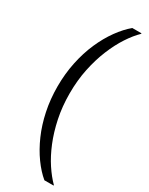

<svg xmlns="http://www.w3.org/2000/svg" viewBox="-228 -791 745 961"><g transform="rotate(30 144.5 -310.0)"><path d="M117 -310Q117 -386 131 -452.5Q145 -519 168 -575Q191 -631 219.5 -674.5Q248 -718 278 -747V-750H225Q190 -721 157.5 -676Q125 -631 100 -574Q75 -517 61 -450Q47 -383 47 -310Q47 -237 61 -170Q75 -103 100 -46Q125 11 157.5 56Q190 101 225 130H278V127Q248 97 219.5 54Q191 11 168 -45Q145 -101 131 -168Q117 -235 117 -310Z"/></g></svg>

Font: Roboto Serif 28pt Condensed Light
Style: Regular
Weight: 300
Width: 3
Designer: Greg Gazdowicz
Foundry: Commercial Type
Version: Version 1.008